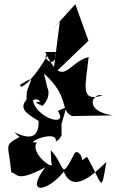

<svg xmlns="http://www.w3.org/2000/svg" viewBox="-20 -876 552 905"><path d="M259 -220 270 -237V-292L293 -371L252 -353C310 -269 133 -323 134 -417C122 -345 127 -437 169 -398C176 -393 117 -402 181 -377C260 -463 138 -524 208 -442L187 -530C311 -418 260 -357 319 -329L512 -332C368 -354 418 -442 463 -426C356 -393 383 -471 398 -607C298 -583 279 -450 193 -631H244C243 -533 167 -618 206 -618C124 -478 69 -450 76 -477C155 -527 119 -492 106 -441L105 -407C75 -369 89 -349 162 -306C166 -148 -12 -305 72 -230C-6 -189 22 -195 33 -64C63 -59 54 -13 193 -87C96 42 200 33 281 -67C329 54 450 -86 481 -112C455 49 463 -13 390 -137L282 -59C426 -65 350 -194 330 -150C261 -17 291 -95 219 -168L222 -109C242 -64 117 -155 154 -205C81 -196 254 -272 243 -208ZM262 -774C251 -691 241 -607 230 -524L397 -684L335 -856L228 -738Z"/></svg>

Font: Asimov Silicon
Style: Regular
Weight: 400
Designer: Google
Version: Version 2.000980; 2014